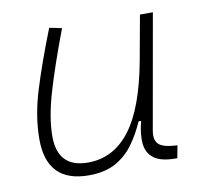

<svg xmlns="http://www.w3.org/2000/svg" viewBox="-65 -597 717 678"><g transform="rotate(-10 293.0 -258.0)"><path d="M201.7 10.3Q50.8 10.3 50.8 -145Q50.8 -227.1 78.6 -317.6Q106.4 -408.2 153.3 -527.3L197.8 -518.1Q148.9 -388.7 123.3 -300.8Q97.7 -212.9 97.7 -147.5Q97.7 -34.7 206.5 -34.7Q297.4 -34.7 357.4 -112.8Q417.5 -190.9 448.2 -358.4L477.1 -517.6H523.4L450.7 -106.9Q444.8 -73.2 460.2 -58.1Q475.6 -43 518.6 -40.5L527.3 -40L519 4.9H513.7Q460.9 4.9 435.8 -13.9Q410.6 -32.7 407.2 -66.7Q403.8 -100.6 416 -147H406.7Q387.7 -103 361.6 -67.4Q335.4 -31.7 296.9 -10.7Q258.3 10.3 201.7 10.3Z"/></g></svg>

Font: Cascadia Mono ExtraLight
Style: Italic
Weight: 200
Italic angle: -10°
Monospace: yes
Designer: Aaron Bell
Foundry: Saja Typeworks
Version: Version 2404.023; ttfautohint (v1.8.4)